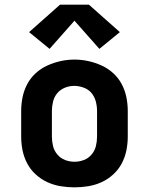

<svg xmlns="http://www.w3.org/2000/svg" viewBox="-20 -797 640 825"><path d="M300 8Q270 8 240 3Q210 -2 183 -14.5Q156 -27 133.5 -47.5Q111 -68 97 -94.5Q83 -121 77 -150.5Q71 -180 71 -210V-320Q71 -350 77 -379.5Q83 -409 97 -435.5Q111 -462 133.5 -482.5Q156 -503 183.5 -515.5Q211 -528 240.5 -534.5Q270 -541 300 -541Q330 -541 359.5 -534.5Q389 -528 416.5 -515.5Q444 -503 466.5 -482.5Q489 -462 503 -435.5Q517 -409 523 -379.5Q529 -350 529 -320V-210Q529 -180 523 -150.5Q517 -121 503 -94.5Q489 -68 466.5 -47.5Q444 -27 417 -14.5Q390 -2 360 3Q330 8 300 8ZM300 -102Q321 -102 340.5 -109.5Q360 -117 373.5 -133Q387 -149 392 -169Q397 -189 397 -210V-320Q397 -341 391.5 -361.5Q386 -382 373 -397.5Q360 -413 339.5 -420.5Q319 -428 299 -428Q278 -428 258.5 -420Q239 -412 226 -396.5Q213 -381 208 -360.5Q203 -340 203 -320V-210Q203 -189 208 -169Q213 -149 226.5 -133Q240 -117 259.5 -109.5Q279 -102 300 -102ZM193 -587 105 -659 238 -777H362L495 -659L407 -587L300 -708Z"/></svg>

Font: Iosevka Curly XBdEx
Style: Regular
Weight: 800
Width: 7
Monospace: yes
Designer: Belleve Invis
Foundry: Belleve Invis
Version: Version 11.1.0; ttfautohint (v1.8.3)